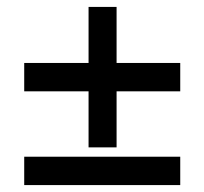

<svg xmlns="http://www.w3.org/2000/svg" viewBox="-20 -607 591 555"><path d="M236 -181V-587H317V-181ZM50 -72V-154H501V-72ZM50 -343V-425H501V-343Z"/></svg>

Font: Fustat Medium
Style: Regular
Weight: 500
Designer: Mohamed Gaber, Khaled Hosny, Laura Garcia Mut
Foundry: Kief Type Foundry, Alif Type Foundry, Hard Type Foundry
Version: Version 1.007